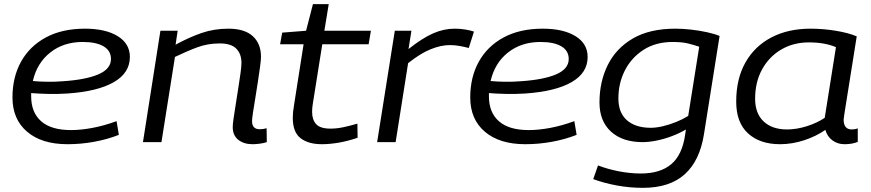

<svg xmlns="http://www.w3.org/2000/svg" viewBox="-20 -684 4193 924"><path d="M552 -35Q496 -13 432.5 -1.5Q369 10 305 10Q181 10 110.5 -50Q40 -110 40 -215Q40 -313 81.5 -387.5Q123 -462 201 -504Q279 -546 389 -546Q488 -546 546.5 -510Q605 -474 605 -410Q605 -333 527.5 -288.5Q450 -244 305 -234Q258 -231 213 -232Q168 -233 130 -236Q130 -228 130 -220Q130 -143 178 -100.5Q226 -58 322 -58Q369 -58 425 -68.5Q481 -79 541 -101ZM378 -482Q286 -482 222 -431.5Q158 -381 138 -294Q171 -291 208 -290.5Q245 -290 282 -293Q392 -300 453 -326Q514 -352 514 -400Q514 -440 478.5 -461Q443 -482 378 -482Z M752 -536H835L825 -469Q889 -504 949.5 -525Q1010 -546 1079 -546Q1157 -546 1196.5 -510Q1236 -474 1236 -411Q1236 -395 1231.5 -362.5Q1227 -330 1221 -290Q1215 -250 1208.5 -211Q1202 -172 1197.5 -142.5Q1193 -113 1193 -101Q1193 -62 1230 -62Q1248 -62 1263 -67L1264 0Q1249 5 1230 7.5Q1211 10 1195 10Q1154 10 1127 -11Q1100 -32 1100 -73Q1100 -87 1104.5 -117Q1109 -147 1115 -185Q1121 -223 1127 -261.5Q1133 -300 1137.5 -332Q1142 -364 1142 -382Q1142 -424 1117.5 -449.5Q1093 -475 1037 -475Q980 -475 930 -456.5Q880 -438 822 -410L757 0H668Z M1700 -89 1701 -21Q1654 -5 1610.5 2.5Q1567 10 1529 10Q1464 10 1426.5 -19Q1389 -48 1389 -117Q1389 -144 1395 -178L1441 -471H1328L1338 -527L1453 -536L1486 -664H1562L1541 -536H1765L1754 -471H1531L1485 -182Q1482 -163 1482 -145Q1482 -108 1501.5 -86.5Q1521 -65 1571 -65Q1601 -65 1633.5 -72Q1666 -79 1700 -89Z M1960 -536 1946 -448Q2013 -501 2064.5 -523.5Q2116 -546 2168 -546Q2195 -546 2219 -542Q2243 -538 2261 -532L2236 -453Q2214 -459 2190.5 -463Q2167 -467 2145 -467Q2102 -467 2052.5 -447Q2003 -427 1944 -380L1884 0H1795L1880 -536Z M2755 -35Q2699 -13 2635.5 -1.5Q2572 10 2508 10Q2384 10 2313.5 -50Q2243 -110 2243 -215Q2243 -313 2284.5 -387.5Q2326 -462 2404 -504Q2482 -546 2592 -546Q2691 -546 2749.5 -510Q2808 -474 2808 -410Q2808 -333 2730.5 -288.5Q2653 -244 2508 -234Q2461 -231 2416 -232Q2371 -233 2333 -236Q2333 -228 2333 -220Q2333 -143 2381 -100.5Q2429 -58 2525 -58Q2572 -58 2628 -68.5Q2684 -79 2744 -101ZM2581 -482Q2489 -482 2425 -431.5Q2361 -381 2341 -294Q2374 -291 2411 -290.5Q2448 -290 2485 -293Q2595 -300 2656 -326Q2717 -352 2717 -400Q2717 -440 2681.5 -461Q2646 -482 2581 -482Z M2835 178 2858 112Q2904 130 2958.5 140.5Q3013 151 3064 151Q3157 151 3210 106.5Q3263 62 3277 -34L3281 -61Q3251 -43 3214 -29Q3177 -15 3140 -7.5Q3103 0 3073 0Q2976 0 2920.5 -50.5Q2865 -101 2865 -191Q2865 -291 2905 -371.5Q2945 -452 3026 -499Q3107 -546 3230 -546Q3266 -546 3306 -541.5Q3346 -537 3382.5 -529Q3419 -521 3443 -511L3368 -39Q3348 89 3275.5 154.5Q3203 220 3074 220Q3010 220 2948 208.5Q2886 197 2835 178ZM3345 -459Q3322 -467 3292.5 -474.5Q3263 -482 3217 -482Q3136 -482 3077.5 -444.5Q3019 -407 2987.5 -345.5Q2956 -284 2956 -210Q2956 -141 2997.5 -105Q3039 -69 3112 -69Q3138 -69 3170 -76.5Q3202 -84 3234 -97Q3266 -110 3292 -126Z M4044 10Q4011 10 3986 -8.5Q3961 -27 3952 -59Q3908 -28 3850 -9Q3792 10 3734 10Q3637 10 3580 -42Q3523 -94 3523 -195Q3523 -305 3567.5 -383.5Q3612 -462 3692.5 -504Q3773 -546 3881 -546Q3941 -546 4002 -536Q4063 -526 4103 -509Q4072 -313 4056 -214Q4040 -115 4040 -109Q4040 -61 4079 -61Q4095 -61 4108 -66V-1Q4081 10 4044 10ZM3949 -117 4003 -457Q3978 -468 3945 -474Q3912 -480 3873 -480Q3798 -480 3739.5 -445.5Q3681 -411 3647.5 -350Q3614 -289 3614 -209Q3614 -138 3655 -99.5Q3696 -61 3768 -61Q3813 -61 3862.5 -76.5Q3912 -92 3949 -117Z"/></svg>

Font: Georama Extended
Style: Italic
Weight: 400
Width: 7
Italic angle: -9°
Designer: Jean-Baptiste Levee
Foundry: Production Type
Version: Version 1.000